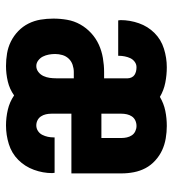

<svg xmlns="http://www.w3.org/2000/svg" viewBox="12 -580 576 640"><g transform="rotate(90 300.0 -260.0)"><path d="M200 8Q179 8 158 4.5Q137 1 118 -8.5Q99 -18 83.5 -33Q68 -48 58.5 -67Q49 -86 45.5 -107Q42 -128 42 -150Q42 -173 46 -196Q50 -219 61.5 -239.5Q73 -260 90.5 -276Q108 -292 129 -301.5Q150 -311 173.5 -315Q197 -319 220 -319H241V-398Q241 -404 238 -410.5Q235 -417 229.5 -420.5Q224 -424 217.5 -425.5Q211 -427 204 -427Q194 -427 186 -421Q178 -415 174 -406.5Q170 -398 168 -388Q166 -378 166 -369V-366H48Q48 -368 47.5 -370Q47 -372 47 -374Q47 -405 57.5 -435Q68 -465 90 -487Q112 -509 142.5 -518.5Q173 -528 204 -528Q230 -528 255.5 -523Q281 -518 303 -505Q325 -518 349.5 -523Q374 -528 400 -528Q420 -528 441 -524.5Q462 -521 480.5 -512.5Q499 -504 515 -489.5Q531 -475 540.5 -457Q550 -439 554 -418.5Q558 -398 558 -377V-210H359V-143Q359 -134 361 -125Q363 -116 368 -108.5Q373 -101 381 -97Q389 -93 398 -93Q408 -93 416.5 -98.5Q425 -104 429.5 -113Q434 -122 436 -131.5Q438 -141 438 -151V-154H556Q556 -152 556.5 -150Q557 -148 557 -146Q557 -115 546 -85Q535 -55 513 -33Q491 -11 460.5 -1.5Q430 8 398 8Q372 8 346 2Q320 -4 298 -19Q277 -4 251.5 2Q226 8 200 8ZM440 -310V-377Q440 -386 438 -395Q436 -404 431 -411.5Q426 -419 417.5 -423Q409 -427 400 -427Q390 -427 381.5 -423Q373 -419 368 -411.5Q363 -404 361 -395Q359 -386 359 -377V-310ZM200 -93Q211 -93 220 -100Q229 -107 233.5 -117Q238 -127 239.5 -137.5Q241 -148 241 -159V-218H220Q208 -218 196 -214Q184 -210 175.5 -201Q167 -192 163.5 -180Q160 -168 160 -156Q160 -145 162 -134.5Q164 -124 168.5 -115Q173 -106 181.5 -99.5Q190 -93 200 -93Z"/></g></svg>

Font: R Plex Mono
Style: Bold
Weight: 700
Monospace: yes
Designer: Belleve Invis
Foundry: Belleve Invis
Version: Version 31.8.0